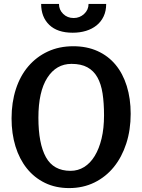

<svg xmlns="http://www.w3.org/2000/svg" viewBox="-20 -948 726 980"><path d="M345 -622Q267 -622 221.5 -551Q176 -480 176 -347Q176 -215 214.5 -145.5Q253 -76 340 -76Q378 -76 409.5 -95.5Q441 -115 463.5 -152Q486 -189 498.5 -241Q511 -293 511 -359Q511 -422 503.5 -471Q496 -520 477 -553.5Q458 -587 426 -604.5Q394 -622 345 -622ZM39 -344Q39 -425 61 -493Q83 -561 124.5 -609.5Q166 -658 224 -685Q282 -712 354 -712Q423 -712 477.5 -687.5Q532 -663 569.5 -618Q607 -573 627 -509Q647 -445 647 -367Q647 -285 624.5 -215.5Q602 -146 561 -95.5Q520 -45 462 -16.5Q404 12 333 12Q264 12 209.5 -14.5Q155 -41 117 -88.5Q79 -136 59 -201Q39 -266 39 -344ZM522 -928Q522 -892 509 -864.5Q496 -837 473 -818.5Q450 -800 419 -790.5Q388 -781 351 -781Q273 -781 231.5 -821Q190 -861 190 -928H281Q281 -898 302.5 -877Q324 -856 356 -856Q387 -856 409.5 -877Q432 -898 432 -928Z"/></svg>

Font: Cantora One
Style: Regular
Weight: 400
Designer: Pablo Impallari, Rodrigo Fuenzalida
Foundry: Pablo Impallari
Version: Version 1.002; ttfautohint (v0.8) -G 200 -r 50